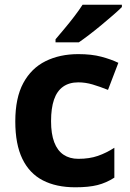

<svg xmlns="http://www.w3.org/2000/svg" viewBox="-20 -786 554 816"><path d="M300 10Q219 10 162 -19.5Q105 -49 75 -111Q45 -173 45 -270Q45 -370 79 -433Q113 -496 173.5 -526Q234 -556 313 -556Q369 -556 410.5 -545Q452 -534 483 -519L439 -404Q404 -418 373.5 -427Q343 -436 313 -436Q274 -436 248 -417.5Q222 -399 209.5 -362.5Q197 -326 197 -271Q197 -217 210.5 -181.5Q224 -146 250 -128.5Q276 -111 313 -111Q360 -111 396 -123.5Q432 -136 466 -158V-31Q432 -9 394.5 0.5Q357 10 300 10ZM498 -756Q484 -742 461 -722Q438 -702 411.5 -680Q385 -658 359.5 -638.5Q334 -619 315 -606H216V-619Q232 -638 253.5 -663.5Q275 -689 296 -716.5Q317 -744 331 -766H498Z"/></svg>

Font: Noto Sans Cham
Style: Regular
Weight: 400
Designer: Monotype Design Team
Foundry: Monotype Imaging Inc.
Version: Version 2.002